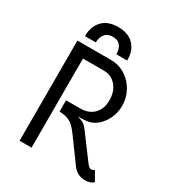

<svg xmlns="http://www.w3.org/2000/svg" viewBox="-207 -1003 1047 1140"><g transform="rotate(30 317.0 -433.5)"><path d="M607 -10Q589 10 549 10Q497 10 465 -32L349 -191Q330 -216 315.5 -231Q301 -246 276.5 -256.5Q252 -267 216 -268V-345H312Q371 -345 405 -379.5Q439 -414 439 -474Q439 -534 406.5 -572Q374 -610 323 -610H179V1H97V-686H327Q381 -686 425.5 -658Q470 -630 495.5 -583.5Q521 -537 521 -484Q521 -420 487 -369Q453 -318 404 -304Q380 -297 324 -297Q353 -289 366.5 -280.5Q380 -272 396 -252L433 -202Q511 -97 521 -84Q530 -73 536.5 -68.5Q543 -64 550 -64Q562 -64 571 -73ZM412 -731H337Q339 -766 321.5 -788.5Q304 -811 269 -811Q233 -811 215 -788Q197 -765 197 -731H123Q121 -794 158.5 -835.5Q196 -877 268 -877Q337 -877 375 -838Q413 -799 412 -731Z"/></g></svg>

Font: Bellota Text
Style: Bold
Weight: 700
Designer: Kemie Guaida
Foundry: Kemie Guaida
Version: Version 4.001